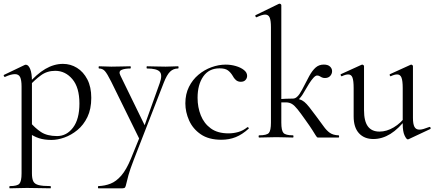

<svg xmlns="http://www.w3.org/2000/svg" viewBox="-22 -745 2353 1040"><path d="M31.6 275Q28.6 275 28.6 269Q28.6 263 31.6 263Q71.4 263 83.1 250Q94.8 237 94.8 194V-276.2Q94.8 -311.2 87 -327.3Q79.2 -343.4 58.8 -343.4Q49.2 -343.4 35.6 -339.9Q22 -336.4 5.6 -328.6Q1.6 -327.4 -1 -332.6Q-3.6 -337.8 0 -339.6L110.8 -392.6Q114.4 -394.4 118.2 -394.4Q131.6 -394.4 141.3 -371.6Q151 -348.8 151 -304.6V194Q151 222 158.3 237Q165.6 252 187.4 257.5Q209.2 263 251.2 263Q253.4 263 253.4 269Q253.4 275 251.2 275Q224.8 275 192.2 274Q159.6 273 123.8 273Q98.2 273 73.7 274Q49.2 275 31.6 275ZM257 13Q218.8 13 189.7 3.8Q160.6 -5.4 125 -30.4L139.2 -85.4Q166.8 -52 199.9 -30Q233 -8 287.2 -8Q339 -8 373.6 -53.8Q408.2 -99.6 408.2 -184Q408.2 -271.2 370 -316.3Q331.8 -361.4 277 -361.4Q232.8 -361.4 199.4 -336.8Q166 -312.2 134.4 -277.6L126 -285.6Q177 -344.6 223.9 -371.8Q270.8 -399 319 -399Q360.2 -399 395 -377.5Q429.8 -356 451.1 -315Q472.4 -274 472.4 -215Q472.4 -154.2 451.5 -111Q430.6 -67.8 397.2 -40.5Q363.8 -13.2 326.9 -0.1Q290 13 257 13Z M687.4 113.8 737.8 -10.2 738.2 18.4 580.2 -303Q558.2 -347 545.7 -360.5Q533.2 -374 514.4 -374Q512.2 -374 512.2 -380Q512.2 -386 514.4 -386Q530.4 -386 547.7 -385Q565 -384 581 -384Q613.8 -384 638.8 -385Q663.8 -386 684.2 -386Q686.4 -386 686.4 -380Q686.4 -374 684.2 -374Q652.4 -374 635.6 -366Q618.8 -358 630.6 -335L768 -53.4L743 -15.2L843 -294.4Q859.2 -339.4 843.1 -356.7Q827 -374 774 -374Q772 -374 772 -380Q772 -386 774 -386Q798 -386 819.5 -385Q841 -384 875 -384Q896.6 -384 910.1 -385Q923.6 -386 942.4 -386Q945.2 -386 945.2 -380Q945.2 -374 942.4 -374Q917.2 -374 899.5 -357Q881.8 -340 865.2 -297.4L702.8 120Q682.6 172 673.9 203.5Q665.2 235 662.1 250Q659 265 655.6 270Q652.2 275 641.2 275H510.8Q508.6 275 508.6 269Q508.6 263 510.8 263Q546 261.8 576.7 249.8Q607.4 237.8 635 206Q662.6 174.2 687.4 113.8Z M1176.8 12Q1108.6 12 1065.6 -17.5Q1022.6 -47 1002.3 -92.6Q982 -138.2 982 -185.2Q982 -235.2 1001.4 -274.2Q1020.8 -313.2 1052.9 -340.1Q1085 -367 1123.8 -381Q1162.6 -395 1200.4 -395Q1228.6 -395 1255.2 -387.3Q1281.8 -379.6 1299.2 -365.9Q1316.6 -352.2 1316.6 -334.4Q1316.6 -321.4 1307.8 -311.7Q1299 -302 1282.4 -302Q1266.2 -302 1255.4 -311.8Q1244.6 -321.6 1238.2 -334.6Q1227.2 -353 1212.3 -363.9Q1197.4 -374.8 1167 -374.8Q1109.6 -374.8 1078.9 -330.6Q1048.2 -286.4 1048.2 -215Q1048.2 -164.2 1065.6 -120.3Q1083 -76.4 1119.8 -49.5Q1156.6 -22.6 1216 -22.6Q1242.8 -22.6 1268.9 -30Q1295 -37.4 1317.6 -55.8Q1320.4 -57.8 1323.9 -53.8Q1327.4 -49.8 1324.6 -47.8Q1290.4 -16.6 1255 -2.3Q1219.6 12 1176.8 12Z M1381.8 0Q1378.8 0 1378.8 -6Q1378.8 -12 1381.8 -12Q1423.2 -12 1434.4 -25Q1445.6 -38 1445.6 -81V-597.8Q1445.6 -633.4 1438.8 -649.7Q1432 -666 1414.2 -666Q1398.6 -666 1368.2 -651.8Q1364.4 -650 1361.8 -656Q1359.2 -662 1362.8 -663L1488 -724Q1491 -725 1493 -725Q1495.6 -725 1498.7 -722.5Q1501.8 -720 1501.8 -716.8V-81Q1501.8 -38 1513.4 -25Q1525 -12 1565.4 -12Q1567.6 -12 1567.6 -6Q1567.6 0 1565.4 0Q1546 0 1522.9 -1Q1499.8 -2 1475.2 -2Q1449.6 -2 1425.5 -1Q1401.4 0 1381.8 0ZM1702.4 0Q1697.2 0 1695.1 -1.7Q1693 -3.4 1687.9 -11.7Q1682.8 -20 1670.2 -40.1Q1657.6 -60.2 1631.8 -96Q1605.8 -133 1589.7 -153Q1573.6 -173 1560.1 -181.5Q1546.6 -190 1527.5 -190.5Q1508.4 -191 1475.4 -189L1473.6 -207Q1504 -209.2 1525.8 -210.1Q1547.6 -211 1564.2 -211Q1586.2 -211 1600.3 -207Q1614.4 -203 1626.5 -193Q1638.6 -183 1653.3 -164.5Q1668 -146 1690.2 -116Q1714.4 -84.2 1730.5 -61.2Q1746.6 -38.2 1764.5 -25.6Q1782.4 -13 1811.8 -12Q1814.8 -12 1814.8 -6Q1814.8 0 1811.8 0ZM1564.2 -194.2V-211Q1574.8 -211 1583.8 -217.8Q1592.8 -224.6 1600.2 -235.6Q1607.6 -246.6 1614 -258.6Q1636.2 -302.4 1652.9 -332.8Q1669.6 -363.2 1687.8 -379.2Q1706 -395.2 1731.6 -395.2Q1754.6 -395.2 1765.7 -384.4Q1776.8 -373.6 1776.8 -359.8Q1776.8 -345 1766.7 -333.7Q1756.6 -322.4 1737.8 -322.4Q1727.8 -322.4 1720.9 -326Q1714 -329.6 1708.5 -332.8Q1703 -336 1695.4 -336Q1687 -336 1675.4 -323.2Q1663.8 -310.4 1651.8 -291.2Q1639.8 -272 1629.4 -253.8Q1615.8 -227.8 1600.1 -211Q1584.4 -194.2 1564.2 -194.2Z M2000.4 8Q1951 8 1922.3 -23.4Q1893.6 -54.8 1893.6 -114.6V-268Q1893.6 -307.4 1887.3 -324.6Q1881 -341.8 1864.2 -341.8Q1850 -341.8 1830.4 -332.4Q1826.4 -330.6 1823.9 -336.6Q1821.4 -342.6 1825.2 -343.6L1936 -394Q1938.2 -395 1940.2 -395Q1942.8 -395 1946.3 -392.5Q1949.8 -390 1949.8 -386.8V-148.2Q1949.8 -88.6 1970.7 -60.4Q1991.6 -32.2 2033.6 -32.2Q2072.2 -32.2 2110.8 -55.1Q2149.4 -78 2177.6 -117.4L2182.8 -106.2Q2136.8 -46.8 2092.4 -19.4Q2048 8 2000.4 8ZM2214.8 -386.8V-107.2Q2214.8 -73.2 2222.9 -58Q2231 -42.8 2250 -42.8Q2260.2 -42.8 2272.7 -46.6Q2285.2 -50.4 2303 -57Q2307.8 -59 2310 -53.5Q2312.2 -48 2308.4 -46L2191.2 9Q2189.2 10 2187 10Q2179.4 10 2169.4 -11.4Q2159.4 -32.8 2159.4 -73.2V-268Q2159.4 -307.4 2152.7 -324.6Q2146 -341.8 2129.2 -341.8Q2115 -341.8 2095.2 -332.4Q2091.4 -330.6 2089.3 -336.6Q2087.2 -342.6 2091 -343.6L2201.8 -394Q2203.8 -395 2205.2 -395Q2207.8 -395 2211.3 -392.5Q2214.8 -390 2214.8 -386.8Z"/></svg>

Font: Cormorant Infant Light
Style: Regular
Weight: 300
Designer: Christian Thalmann (Catharsis Fonts)
Foundry: Catharsis Fonts
Version: Version 4.001